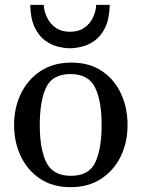

<svg xmlns="http://www.w3.org/2000/svg" viewBox="-20 -751 579 785"><path d="M37.6 -240.2Q37.6 -310.5 65.7 -368.4Q93.8 -426.3 146.2 -460.7Q198.7 -495.1 272 -495.1Q345.2 -495.1 396.5 -460.7Q447.8 -426.3 474.6 -368.4Q501.5 -310.5 501.5 -240.2Q501.5 -169.9 473.9 -112.3Q446.3 -54.7 394 -20.3Q341.8 14.2 268.6 14.2Q195.3 14.2 143.8 -20.3Q92.3 -54.7 64.9 -112.3Q37.6 -169.9 37.6 -240.2ZM142.6 -240.2Q142.6 -142.1 169.4 -87.2Q196.3 -32.2 270 -32.2Q343.8 -32.2 369.6 -87.2Q395.5 -142.1 395.5 -240.2Q395.5 -338.4 368.7 -393.3Q341.8 -448.2 268.1 -448.2Q194.3 -448.2 168.5 -393.1Q142.6 -337.9 142.6 -240.2ZM266.1 -553.7Q244.6 -553.7 217.3 -560.3Q189.9 -566.9 164.6 -585.2Q139.2 -603.5 122.1 -638.7Q105 -673.8 103.5 -731H158.7Q160.2 -704.6 172.4 -679.2Q184.6 -653.8 207.8 -637.5Q231 -621.1 266.1 -621.1Q301.3 -621.1 324.7 -637.5Q348.1 -653.8 360.1 -679.2Q372.1 -704.6 373.5 -731H428.7Q427.2 -673.8 410.2 -638.7Q393.1 -603.5 367.7 -585.2Q342.3 -566.9 314.9 -560.3Q287.6 -553.7 266.1 -553.7Z"/></svg>

Font: Gelasio
Style: Regular
Weight: 400
Designer: Eben Sorkin
Foundry: Eben Sorkin
Version: Version 1.008